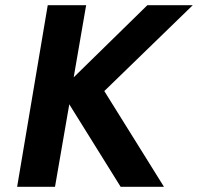

<svg xmlns="http://www.w3.org/2000/svg" viewBox="-20 -720 763 740"><path d="M548 -700 264 -422 312 -700H164L46 0H192L247 -318L445 0H612L382 -369L723 -700Z"/></svg>

Font: Jost* 600 Semi Italic
Style: Italic
Weight: 600
Italic angle: -10°
Version: Version 3.200; ttfautohint (v0.97) -l 8 -r 50 -G 200 -x 14 -